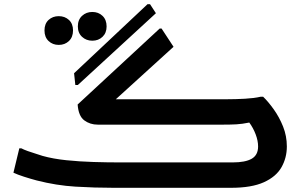

<svg xmlns="http://www.w3.org/2000/svg" viewBox="-20 -895 1443 915"><path d="M750 -759 807 -672 532 -422H1060Q1104 -422 1148 -424.5Q1192 -427 1222 -434H1234Q1258 -411 1284.5 -374Q1311 -337 1329 -292Q1347 -247 1347 -197Q1347 -143 1321.5 -98Q1296 -53 1237.5 -26.5Q1179 0 1081 0H522Q431 0 340 -5.5Q249 -11 155 -35Q125 -43 94 -53Q63 -63 44 -72L72 -188H82Q93 -182 112.5 -175Q132 -168 152 -162Q172 -156 183 -152Q233 -138 296 -131.5Q359 -125 425.5 -123Q492 -121 550 -121H1089Q1149 -121 1179.5 -138.5Q1210 -156 1210 -197Q1210 -224 1198.5 -254.5Q1187 -285 1168 -311Q1134 -304 1107 -302.5Q1080 -301 1042 -301H446Q409 -301 381.5 -321.5Q354 -342 350 -397L741 -759ZM333 -546 683 -875H695L723 -832L351 -490H339ZM420 -701Q391 -701 371 -719.5Q351 -738 351 -769Q351 -801 371 -819.5Q391 -838 420 -838Q449 -838 468.5 -819.5Q488 -801 488 -769Q488 -738 468.5 -719.5Q449 -701 420 -701ZM260 -681Q231 -681 211.5 -699.5Q192 -718 192 -750Q192 -782 211.5 -800Q231 -818 260 -818Q289 -818 308.5 -800Q328 -782 328 -750Q328 -718 308.5 -699.5Q289 -681 260 -681Z"/></svg>

Font: Kufam SemiBold
Style: Regular
Weight: 600
Designer: Wael Morcos, Artur Schmal
Foundry: Original Type
Version: Version 1.300; ttfautohint (v1.8.3)